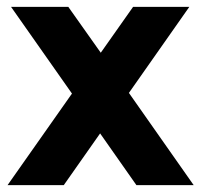

<svg xmlns="http://www.w3.org/2000/svg" viewBox="-20 -540 587 560"><path d="M377.9 0 272 -150.9 166 0H2L189.9 -267.1L12.2 -520H179.2L273.9 -386.2L368.2 -520H532.2L356 -269L544.9 0Z"/></svg>

Font: Aspekta 400
Style: Bold
Weight: 700
Designer: Ivo Dolenc
Version: Version 2.000